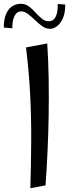

<svg xmlns="http://www.w3.org/2000/svg" viewBox="-42 -984 372 1012"><path d="M118 8Q122 -126 122.5 -246Q123 -366 117 -485.5Q111 -605 95 -734L207 -755Q213 -665 214.5 -569Q216 -473 214.5 -375.5Q213 -278 208.5 -184.5Q204 -91 198 -7ZM23 -835 -22 -839Q-22 -884 -9.5 -911.5Q3 -939 23.5 -951.5Q44 -964 68 -964Q92 -964 110.5 -950Q129 -936 145 -918Q161 -900 178 -886Q195 -872 214 -872Q241 -872 252.5 -898Q264 -924 262 -963L302 -960Q302 -914 288.5 -885.5Q275 -857 256.5 -844.5Q238 -832 222 -832Q200 -832 180.5 -846Q161 -860 142.5 -878Q124 -896 106 -910Q88 -924 70 -924Q46 -924 34 -898.5Q22 -873 23 -835Z"/></svg>

Font: Marhey Light
Style: Regular
Weight: 300
Designer: Nur Syamsi & Bustanul Arifin
Foundry: Namelatype
Version: Version 1.000